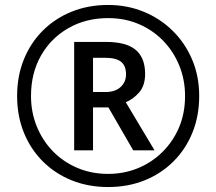

<svg xmlns="http://www.w3.org/2000/svg" viewBox="-20 -744 872 774"><path d="M416 10Q336 10 269 -17Q202 -44 152.5 -93.5Q103 -143 76 -210Q49 -277 49 -357Q49 -437 76 -504Q103 -571 152.5 -620.5Q202 -670 269 -697Q336 -724 416 -724Q492 -724 558.5 -697Q625 -670 675.5 -620.5Q726 -571 754.5 -504Q783 -437 783 -357Q783 -277 756 -210Q729 -143 679.5 -93.5Q630 -44 563 -17Q496 10 416 10ZM416 -43Q480 -43 536 -66Q592 -89 635 -131.5Q678 -174 702 -231Q726 -288 726 -357Q726 -422 703 -479Q680 -536 638.5 -579Q597 -622 540.5 -646.5Q484 -671 416 -671Q326 -671 255.5 -630.5Q185 -590 145 -519.5Q105 -449 105 -357Q105 -292 128 -235Q151 -178 192.5 -135Q234 -92 291 -67.5Q348 -43 416 -43ZM279 -138V-575H407Q489 -575 527 -543Q565 -511 565 -446Q565 -399 541 -371.5Q517 -344 487 -332L603 -138H517L417 -311H355V-138ZM405 -373Q444 -373 466 -393Q488 -413 488 -444Q488 -479 468 -495Q448 -511 404 -511H355V-373Z"/></svg>

Font: Noto Sans Tagalog
Style: Regular
Weight: 400
Designer: Monotype Design Team
Foundry: Monotype Imaging Inc.
Version: Version 2.001; ttfautohint (v1.8.4.7-5d5b)